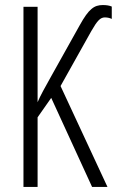

<svg xmlns="http://www.w3.org/2000/svg" viewBox="-20 -741 463 761"><path d="M388 -721C353 -721 332 -706 296 -641L182 -437C159 -396 140 -362 129 -336V-714H73V0H129V-276L183 -353L345 0H406L220 -400L342 -618C366 -660 378 -672 396 -672C407 -672 417 -669 423 -666V-715C414 -719 402 -721 388 -721Z"/></svg>

Font: Noto Sans Display Condensed Light
Style: Regular
Weight: 300
Width: 3
Designer: Monotype Design Team
Foundry: Monotype Imaging Inc.
Version: Version 1.900